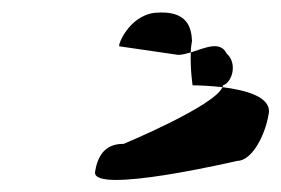

<svg xmlns="http://www.w3.org/2000/svg" viewBox="-20 -778 461 315"><path d="M136 -496C130 -458 369 -514 369 -514C393 -514 415 -555 421 -592C425 -619 384 -630 345 -635C332 -604 183 -542 183 -542C165 -542 142 -536 136 -496ZM176 -702 272 -688C279 -688 286 -690 293 -692C293 -698 294 -705 295 -711C294 -731 289 -762 234 -757C191 -752 172 -702 176 -702ZM293 -692C292 -663 296 -638 296 -638C309 -638 326 -637 345 -635L346 -638C361 -643 370 -674 352 -690C341 -712 316 -699 293 -692Z"/></svg>

Font: Ampere
Style: SuExtIta
Weight: 400
Version: Version 1